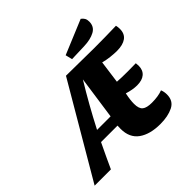

<svg xmlns="http://www.w3.org/2000/svg" viewBox="-273 -1067 1293 1293"><g transform="rotate(-45 373.5 -420.5)"><path d="M563 -551 541 -389Q580 -386 643 -386Q695 -386 719 -387Q721 -369 721 -362Q721 -320 695 -297.5Q669 -275 620 -275Q579 -275 528 -291Q517 -239 517 -202Q517 -156 538 -139Q559 -122 608 -122Q669 -122 710 -138Q719 -116 719 -90Q719 -29 669.5 -4.5Q620 20 547 20Q449 20 391.5 -21Q334 -62 334 -147L335 -177H178Q127 -71 95 0H-60L327 -660L593 -657Q697 -657 803 -660Q807 -644 807 -626Q807 -580 776 -557.5Q745 -535 688 -535Q662 -535 627 -539Q592 -543 563 -551ZM390 -562Q299 -413 217 -254H346Q364 -385 390 -562ZM696 -807Q696 -759 656 -737.5Q616 -716 554 -714L435 -710L423 -759L668 -861Q682 -851 689 -838.5Q696 -826 696 -807Z"/></g></svg>

Font: Sansita ExtraBold Italic
Style: Regular
Weight: 800
Italic angle: -11°
Designer: Pablo Cosgaya
Foundry: Omnibus-Type
Version: Version 1.006